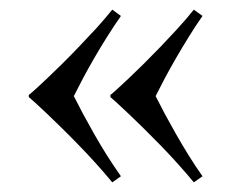

<svg xmlns="http://www.w3.org/2000/svg" viewBox="-20 -460 485 400"><path d="M40 -262.2Q43.9 -265.1 54 -274.2Q64 -283.2 77.9 -296.4Q91.8 -309.6 108.9 -326.4Q126 -343.3 144 -362.1Q162.1 -380.9 180.2 -400.6Q198.2 -420.4 213.9 -439.9L231.9 -426.8Q217.3 -405.8 203.1 -383.3Q189 -360.8 176.3 -338.9Q163.6 -316.9 152.8 -296.6Q142.1 -276.4 133.8 -259.8Q142.1 -243.2 152.8 -223.1Q163.6 -203.1 176 -181.2Q188.5 -159.2 202.6 -136.7Q216.8 -114.3 231.9 -92.8L213.9 -80.1Q198.2 -99.1 180.2 -119.1Q162.1 -139.2 144 -157.7Q126 -176.3 108.9 -193.1Q91.8 -210 77.9 -223.1Q64 -236.3 54 -245.4Q43.9 -254.4 40 -257.8ZM210 -262.2Q213.9 -265.1 223.9 -274.2Q233.9 -283.2 247.8 -296.4Q261.7 -309.6 278.8 -326.4Q295.9 -343.3 314 -362.1Q332 -380.9 350.1 -400.6Q368.2 -420.4 383.8 -439.9L401.9 -426.8Q387.2 -405.8 373.3 -383.3Q359.4 -360.8 346.7 -338.9Q334 -316.9 323.2 -296.6Q312.5 -276.4 304.2 -259.8Q312.5 -243.2 323.2 -223.1Q334 -203.1 346.4 -181.2Q358.9 -159.2 372.8 -136.7Q386.7 -114.3 401.9 -92.8L383.8 -80.1Q368.2 -99.1 350.1 -119.1Q332 -139.2 314 -157.7Q295.9 -176.3 278.8 -193.1Q261.7 -210 247.8 -223.1Q233.9 -236.3 223.9 -245.4Q213.9 -254.4 210 -257.8Z"/></svg>

Font: Marcellus
Style: Regular
Weight: 400
Designer: Astigmatic (AOETI)
Foundry: Astigmatic (AOETI)
Version: Version 1.000